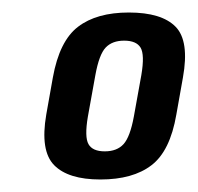

<svg xmlns="http://www.w3.org/2000/svg" viewBox="-20 -701 316 307"><path d="M140.5 -414Q89 -414 66.5 -437Q44 -460 54 -518L64.5 -577Q75 -635.5 104.8 -658.2Q134.5 -681 186 -681Q238.5 -681 260.8 -658.2Q283 -635.5 272.5 -577L262 -518Q252 -459.5 222.2 -436.8Q192.5 -414 140.5 -414ZM147.5 -459Q167 -459 177.5 -470.5Q188 -482 194 -514.5L206 -581Q211.5 -613.5 204.8 -624.8Q198 -636 178.5 -636Q159.5 -636 149 -625Q138.5 -614 132.5 -581L120.5 -514.5Q115 -482 121.5 -470.5Q128 -459 147.5 -459Z"/></svg>

Font: Anybody Condensed Medium
Style: Italic
Weight: 500
Width: 3
Italic angle: -10°
Designer: Tyler Finck
Foundry: Etcetera Type Company
Version: Version 1.010; ttfautohint (v1.8.3) -l 8 -r 50 -G 200 -x 14 